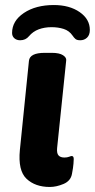

<svg xmlns="http://www.w3.org/2000/svg" viewBox="-20 -735 377 763"><path d="M178 8Q120 8 85.5 -24.5Q51 -57 59 -139L95 -493Q98 -525 158 -525H186Q216 -525 230.5 -515.5Q245 -506 243 -494L207 -147Q205 -126 212.5 -117.5Q220 -109 236 -109Q247 -109 254.5 -112Q262 -115 265 -115Q273 -115 273 -103Q273 -99 272 -84.5Q271 -70 266 -44Q261 -16 232.5 -4Q204 8 178 8ZM194 -715Q256 -715 296.5 -687Q337 -659 337 -616Q337 -596 326 -585.5Q315 -575 299 -575Q286 -575 280 -580Q274 -585 268 -594Q255 -613 233 -620Q211 -627 185 -627Q157 -627 134 -618.5Q111 -610 95 -591Q82 -575 60 -575Q46 -575 37 -583Q28 -591 28 -604Q28 -652 75 -683.5Q122 -715 194 -715Z"/></svg>

Font: Asap Expanded Expanded Regular
Style: Bold Italic
Weight: 700
Width: 7
Italic angle: -6°
Designer: Pablo Cosgaya
Foundry: Omnibus-Type
Version: Version 3.001; ttfautohint (v1.8.4.7-5d5b)